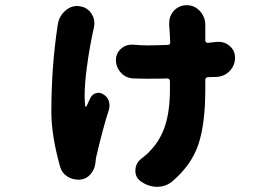

<svg xmlns="http://www.w3.org/2000/svg" viewBox="-20 -637 1040 732"><path d="M200.2 -543Q205.1 -575.2 228.5 -595.7Q249 -614.3 275.4 -614.3Q278.3 -614.3 282.2 -613.3Q311.5 -610.4 328.1 -585.9Q339.8 -568.4 339.8 -548.8Q339.8 -540 337.9 -531.2Q322.3 -464.8 310.5 -376Q302.7 -315.4 302.7 -271.5Q302.7 -250 304.7 -232.4Q304.7 -230.5 306.6 -230.5Q308.6 -230.5 309.6 -231.4Q311.5 -235.4 316.4 -246.1Q321.3 -256.8 324.2 -262.7Q331.1 -277.3 345.7 -281.7Q360.4 -286.1 374 -277.3Q388.7 -268.6 394.5 -252.9Q397.5 -244.1 397.5 -235.4Q397.5 -227.5 395.5 -219.7Q372.1 -147.5 346.7 -38.1Q344.7 -28.3 343.8 -15.6Q340.8 9.8 324.7 27.8Q308.6 45.9 285.2 47.9Q281.2 47.9 278.3 47.9Q255.9 47.9 237.3 36.1Q215.8 22.5 209 -2Q175.8 -120.1 175.8 -210Q175.8 -384.8 200.2 -543ZM807.6 -477.5Q811.5 -477.5 814.5 -477.5Q837.9 -477.5 855.5 -461.9Q876 -444.3 876 -417Q876 -387.7 856 -366.7Q835.9 -345.7 806.6 -343.8Q792 -343.8 772.5 -342.8Q762.7 -341.8 762.7 -332V-296.9Q762.7 -165 736.3 -86.4Q710 -7.8 636.7 54.7Q611.3 75.2 579.1 75.2Q578.1 75.2 576.2 75.2Q543 74.2 514.6 52.7Q496.1 38.1 496.1 14.6Q496.1 -15.6 520.5 -33.2Q541 -48.8 554.7 -64.5Q591.8 -103.5 609.9 -159.2Q627.9 -214.8 627.9 -297.9V-328.1Q627.9 -332 625 -335Q622.1 -337.9 618.2 -337.9Q591.8 -336.9 537.1 -336.9Q513.7 -336.9 489.3 -337.9Q460.9 -338.9 442.4 -358.4Q421.9 -379.9 421.9 -408.2Q421.9 -433.6 441.4 -451.2Q459 -466.8 481.4 -466.8Q484.4 -466.8 487.3 -466.8Q517.6 -463.9 541 -463.9Q568.4 -463.9 619.1 -465.8Q628.9 -465.8 628.9 -475.6Q627 -519.5 625 -542Q625 -545.9 625 -549.8Q625 -575.2 641.6 -594.7Q662.1 -617.2 691.4 -617.2Q721.7 -617.2 742.2 -594.7Q762.7 -572.3 762.7 -542V-482.4Q762.7 -478.5 765.6 -476.1Q768.6 -473.6 772.5 -473.6Q792 -475.6 807.6 -477.5Z"/></svg>

Font: Gen Jyuu GothicX Heavy
Style: Bold
Weight: 900
Designer: [Source Han Sans]
Ryoko NISHIZUKA  (kana & ideographs); Paul D. Hunt (Latin, Greek & Cyrillic); Wenlong ZHANG  (bopomofo
Version: Version 1.002.20150607